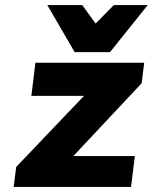

<svg xmlns="http://www.w3.org/2000/svg" viewBox="-20 -739 604 759"><path d="M498 0 513 -122H270L540 -410L550 -491H120L104 -360H312L44 -79L34 0ZM415 -533 564 -719H430L358 -646L305 -719H167L275 -533Z"/></svg>

Font: Falling Sky
Style: ExBdObl
Weight: 400
Designer: Paul D. Hunt
Foundry: Adobe Systems Incorporated
Version: Version 1.02